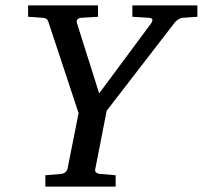

<svg xmlns="http://www.w3.org/2000/svg" viewBox="-20 -691 751 711"><path d="M654.8 -625Q647.5 -624 640.1 -618.9Q632.8 -613.8 628.9 -609.9L375 -280.8L333 -65.9Q330.6 -58.6 335 -53.2Q339.4 -47.9 352.1 -46.9L408.2 -42V0H147.9V-42L206.1 -46.9Q214.8 -47.9 221.2 -52.5Q227.5 -57.1 230 -65.9L271 -272L159.2 -609.9Q155.8 -619.6 150.6 -621.8Q145.5 -624 140.1 -625L84 -628.9V-670.9H342.8V-628.9L278.8 -625Q270.5 -624 266.4 -618.7Q262.2 -613.3 265.1 -605L347.2 -345.2L540 -605Q542 -608.4 543.5 -611.8Q544.9 -615.2 544.4 -617.9Q543.9 -620.6 541.3 -622.6Q538.6 -624.5 532.2 -625L470.2 -628.9V-670.9H710.9V-628.9Z"/></svg>

Font: Charis SIL Am
Style: Italic
Weight: 400
Italic angle: -11°
Foundry: SIL International
Version: Version 5.000